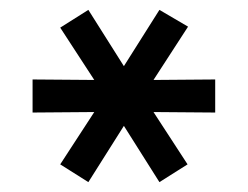

<svg xmlns="http://www.w3.org/2000/svg" viewBox="-20 -742 502 389"><path d="M159 -373 102 -409 171 -515 46 -514V-581L171 -580L102 -686L159 -722L231 -608L303 -722L361 -688L291 -580L416 -581V-514L291 -515L360 -409L303 -373L231 -487Z"/></svg>

Font: Host Grotesk Light
Style: Regular
Weight: 400
Version: Version 1.003